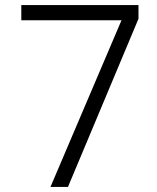

<svg xmlns="http://www.w3.org/2000/svg" viewBox="-20 -737 618 757"><path d="M459 -657H64V-717H526V-663L248 0H179Z"/></svg>

Font: Poppins-tnum Light
Style: Regular
Weight: 300
Designer: Ninad Kale (Devanagari), Jonny Pinhorn (Latin)
Foundry: Indian Type Foundry
Version: Version 4.004